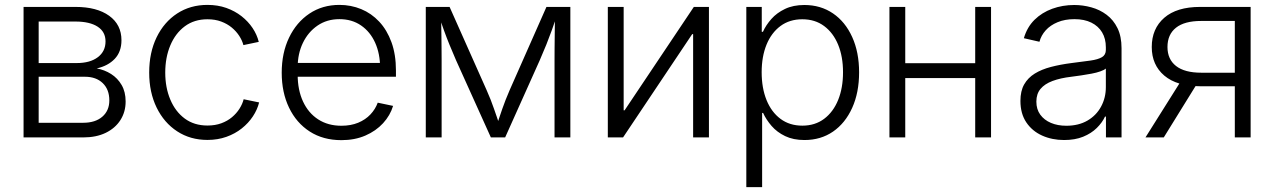

<svg xmlns="http://www.w3.org/2000/svg" viewBox="-20 -564 5229 788"><path d="M76.7 0V-535.6H290Q377.4 -535.6 428 -499.3Q478.5 -462.9 478.5 -398.9Q478.5 -351.6 450.9 -322.5Q423.3 -293.5 377 -283.2Q409.2 -277.3 436 -260.3Q462.9 -243.2 479.2 -215.1Q495.6 -187 495.6 -147.5Q495.6 -104.5 474.1 -71Q452.6 -37.6 413.8 -18.8Q375 0 321.3 0ZM138.7 -60.1H321.3Q371.1 -60.1 399.9 -85Q428.7 -109.9 428.7 -151.9Q428.7 -196.8 401.6 -222.9Q374.5 -249 328.6 -249H138.7ZM138.7 -305.2H294.9Q349.6 -305.2 381.3 -329.1Q413.1 -353 413.1 -394Q413.1 -433.6 380.6 -454.6Q348.1 -475.6 290 -475.6H138.7Z M831.5 10.3Q761.2 10.3 707.3 -24.9Q653.3 -60.1 622.8 -122.6Q592.3 -185.1 592.3 -266.1Q592.3 -348.1 622.8 -410.9Q653.3 -473.6 707.3 -508.8Q761.2 -543.9 831.5 -543.9Q873.5 -543.9 908.7 -531.5Q943.8 -519 971.2 -497.6Q998.5 -476.1 1016.6 -449Q1034.7 -421.9 1042 -392.1L979 -378.9Q974.1 -397.9 961.9 -416.7Q949.7 -435.5 931.2 -450.9Q912.6 -466.3 887.7 -475.6Q862.8 -484.9 831.5 -484.9Q777.3 -484.9 738.5 -456.1Q699.7 -427.2 679 -377.7Q658.2 -328.1 658.2 -266.1Q658.2 -204.6 679 -155.3Q699.7 -106 738.3 -77.4Q776.9 -48.8 831.5 -48.8Q863.3 -48.8 888.4 -58.1Q913.6 -67.4 932.1 -83Q950.7 -98.6 962.9 -117.9Q975.1 -137.2 980 -156.7L1043.5 -143.6Q1036.1 -113.8 1017.8 -86.2Q999.5 -58.6 972.2 -36.9Q944.8 -15.1 909.2 -2.4Q873.5 10.3 831.5 10.3Z M1381.3 11.2Q1306.2 11.2 1251.2 -24.2Q1196.3 -59.6 1166.3 -122.1Q1136.2 -184.6 1136.2 -265.6Q1136.2 -346.7 1166.3 -409.4Q1196.3 -472.2 1249.8 -508.1Q1303.2 -543.9 1373 -543.9Q1420.4 -543.9 1462.4 -526.6Q1504.4 -509.3 1536.4 -475.1Q1568.4 -440.9 1586.7 -390.6Q1605 -340.3 1605 -274.9V-249H1176.8V-305.7H1569.3L1540 -285.2Q1540 -343.3 1519.8 -388.4Q1499.5 -433.6 1461.9 -459.5Q1424.3 -485.4 1373 -485.4Q1321.8 -485.4 1283.2 -459Q1244.6 -432.6 1223.1 -387.9Q1201.7 -343.3 1201.7 -288.1V-257.3Q1201.7 -194.8 1223.6 -147.5Q1245.6 -100.1 1285.9 -74Q1326.2 -47.9 1381.3 -47.9Q1419.9 -47.9 1450 -60.3Q1480 -72.8 1500.2 -94.2Q1520.5 -115.7 1530.3 -142.6L1593.3 -129.4Q1581.5 -90.3 1552.2 -58.3Q1522.9 -26.4 1479.5 -7.6Q1436 11.2 1381.3 11.2Z M1727.5 0V-535.6H1825.2L1977.1 -194.3Q1986.3 -173.8 1993.7 -154.8Q2001 -135.7 2007.3 -117.9Q2013.7 -100.1 2019.5 -82.8Q2025.4 -65.4 2031.2 -47.9H2018.1Q2023.9 -64.9 2029.5 -82Q2035.2 -99.1 2041.5 -117.2Q2047.9 -135.3 2055.2 -154.3Q2062.5 -173.3 2071.8 -194.3L2222.7 -535.6H2320.8V0H2255.9V-316.4Q2255.9 -341.3 2256.1 -364.7Q2256.3 -388.2 2256.6 -410.9Q2256.8 -433.6 2257.1 -456.3Q2257.3 -479 2257.8 -502.9H2266.6Q2255.4 -469.7 2244.9 -440.4Q2234.4 -411.1 2222.4 -381.3Q2210.4 -351.6 2195.3 -316.9L2053.2 0H1994.6L1851.6 -316.9Q1836.4 -351.6 1824.5 -381.1Q1812.5 -410.6 1801.8 -440.2Q1791 -469.7 1779.8 -502.9H1790Q1790.5 -481 1791 -458.7Q1791.5 -436.5 1791.7 -413.3Q1792 -390.1 1792.2 -366Q1792.5 -341.8 1792.5 -316.4V0Z M2889.6 0H2824.7V-423.8H2820.8L2537.1 0H2474.6V-535.6H2539.6V-111.3H2543.5L2827.6 -535.6H2889.6Z M3043 204.1V-535.6H3106.4V-433.6H3111.3Q3123.5 -460.9 3145.8 -486.1Q3168 -511.2 3201.7 -527.3Q3235.4 -543.5 3281.2 -543.5Q3348.1 -543.5 3398.7 -509Q3449.2 -474.6 3477.5 -412.1Q3505.9 -349.6 3505.9 -267.1Q3505.9 -184.1 3477.5 -121.3Q3449.2 -58.6 3398.9 -23.9Q3348.6 10.7 3281.7 10.7Q3235.8 10.7 3202.4 -5.4Q3168.9 -21.5 3146.7 -47.1Q3124.5 -72.8 3111.8 -100.6H3107.9V204.1ZM3272.9 -48.3Q3325.2 -48.3 3362.5 -76.4Q3399.9 -104.5 3419.9 -153.8Q3439.9 -203.1 3439.9 -267.6Q3439.9 -331.5 3419.9 -380.4Q3399.9 -429.2 3362.5 -457Q3325.2 -484.9 3272.9 -484.9Q3220.7 -484.9 3183.3 -457.3Q3146 -429.7 3126 -380.9Q3106 -332 3106 -267.6Q3106 -202.6 3126 -153.3Q3146 -104 3183.3 -76.2Q3220.7 -48.3 3272.9 -48.3Z M3999 -304.7V-243.7H3679.2V-304.7ZM3695.3 -535.6V0H3630.4V-535.6ZM4047.4 -535.6V0H3982.4V-535.6Z M4347.2 10.7Q4297.9 10.7 4257.1 -7.6Q4216.3 -25.9 4192.1 -61.8Q4168 -97.7 4168 -149.9Q4168 -190.4 4183.3 -217.5Q4198.7 -244.6 4226.8 -262Q4254.9 -279.3 4293.2 -289.3Q4331.5 -299.3 4377.4 -305.2Q4423.8 -311 4455.1 -315.4Q4486.3 -319.8 4502.4 -329.3Q4518.6 -338.9 4518.6 -358.9V-370.1Q4518.6 -405.3 4503.2 -431.2Q4487.8 -457 4459 -471.2Q4430.2 -485.4 4389.6 -485.4Q4350.6 -485.4 4320.6 -472.9Q4290.5 -460.4 4271.7 -439.5Q4252.9 -418.5 4246.1 -392.6L4182.1 -407.2Q4195.3 -452.6 4225.8 -482.7Q4256.3 -512.7 4298.6 -528.1Q4340.8 -543.5 4388.7 -543.5Q4424.3 -543.5 4459 -533.9Q4493.7 -524.4 4521.7 -503.4Q4549.8 -482.4 4566.4 -448.5Q4583 -414.6 4583 -366.2V0H4519V-85.4H4515.1Q4503.9 -61 4481.4 -38.8Q4459 -16.6 4425.5 -2.9Q4392.1 10.7 4347.2 10.7ZM4356.4 -47.9Q4406.7 -47.9 4443.1 -69.1Q4479.5 -90.3 4499 -126.5Q4518.6 -162.6 4518.6 -206.5V-282.7Q4511.2 -276.4 4495.8 -271Q4480.5 -265.6 4460 -261.7Q4439.5 -257.8 4417.7 -254.6Q4396 -251.5 4377 -249Q4332 -243.7 4299.8 -231.7Q4267.6 -219.7 4250.5 -199.2Q4233.4 -178.7 4233.4 -147Q4233.4 -115.2 4249.5 -93.3Q4265.6 -71.3 4293.2 -59.6Q4320.8 -47.9 4356.4 -47.9Z M5112.8 0H5047.9V-478H4909.7Q4841.3 -478 4806.4 -450.2Q4771.5 -422.4 4771.5 -371.1Q4771.5 -320.8 4806.6 -293.2Q4841.8 -265.6 4910.2 -265.6H5076.2V-210H4905.8Q4810.1 -210 4758.5 -253.7Q4707 -297.4 4707 -371.1Q4707 -446.3 4758.3 -491Q4809.6 -535.6 4905.3 -535.6H5112.8ZM4756.3 0H4681.2L4833.5 -242.2H4906.2Z"/></svg>

Font: Inter 20pt Light
Style: Regular
Weight: 300
Version: Version 4.001;git-66647c0bb